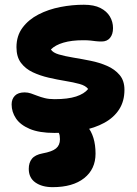

<svg xmlns="http://www.w3.org/2000/svg" viewBox="-20 -539 567 793"><path d="M204.6 10Q141.8 10 102.8 -6.6Q63.8 -23.2 45.9 -50Q28 -76.8 28 -107.6Q28 -130 41.5 -143.7Q55 -157.4 81.8 -157.4Q95.4 -157.4 107.9 -153.1Q120.4 -148.8 134.2 -143.4Q148 -138 165.2 -133.7Q182.4 -129.4 205.4 -129.4Q260.6 -129.4 294.4 -140.5Q328.2 -151.6 344 -171.4Q334 -185.2 308.6 -192.2Q283.2 -199.2 249.9 -204.6Q216.6 -210 181.1 -218.2Q145.6 -226.4 115.5 -240.5Q85.4 -254.6 66.7 -279.3Q48 -304 48 -344Q48 -391 73 -424.6Q98 -458.2 139 -479.3Q180 -500.4 229.3 -510Q278.6 -519.6 326.6 -519.4Q368.4 -519.4 394.7 -506Q421 -492.6 433.9 -470.7Q446.8 -448.8 446.8 -423Q446.8 -397.6 434.5 -382.6Q422.2 -367.6 400 -367.6Q385.8 -367.6 375.6 -368.9Q365.4 -370.2 354 -371.5Q342.6 -372.8 323 -372.8Q275.8 -372.8 242.1 -362.9Q208.4 -353 190.2 -334.8Q198.2 -321.4 223.2 -314.1Q248.2 -306.8 282.8 -301.1Q317.4 -295.4 354.2 -288Q391 -280.6 422.5 -266.8Q454 -253 474 -229.4Q494 -205.8 494 -168Q494 -121.2 472.2 -87.3Q450.4 -53.4 410.9 -31.8Q371.4 -10.2 318.8 -0.1Q266.2 10 204.6 10ZM197.4 234Q153.8 234 126.3 214.8Q98.8 195.6 98.8 158.4Q98.8 132.8 111.9 116.6Q125 100.4 155.6 94.6Q195.2 87.4 211.4 74Q227.6 60.6 227.6 36.2Q227.6 19.6 223.5 11.2Q219.4 2.8 214.4 -2.1Q209.4 -7 205.3 -12.6Q201.2 -18.2 201.2 -29Q201.2 -40 212.2 -49.7Q223.2 -59.4 247.2 -59.4Q305.4 -59.4 340 -18.1Q374.6 23.2 374.6 95.6Q374.6 159.6 327.6 196.8Q280.6 234 197.4 234Z"/></svg>

Font: Shantell Sans Light
Style: Regular
Weight: 300
Designer: Stephen Nixon, Anya Danilova, Shantell Martin
Foundry: Arrow Type
Version: Version 1.011;[c5ecc13dd]